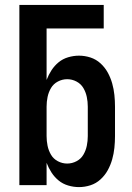

<svg xmlns="http://www.w3.org/2000/svg" viewBox="-20 -755 540 783"><path d="M302 8Q280 8 258 1.5Q236 -5 219 -19Q202 -33 190 -51.5Q178 -70 170 -91V0H59V-735H403V-639H170V-429Q178 -450 190 -468.5Q202 -487 219 -501Q236 -515 258 -521.5Q280 -528 302 -528Q326 -528 349 -520.5Q372 -513 390 -496.5Q408 -480 419.5 -459Q431 -438 437.5 -415Q444 -392 446.5 -368Q449 -344 449 -320V-200Q449 -176 446.5 -152Q444 -128 437.5 -105Q431 -82 419.5 -61Q408 -40 390 -23.5Q372 -7 349 0.5Q326 8 302 8ZM254 -88Q274 -88 292 -97.5Q310 -107 320 -124Q330 -141 334 -160.5Q338 -180 338 -200V-320Q338 -340 334 -359.5Q330 -379 320 -396Q310 -413 292 -422.5Q274 -432 254 -432Q234 -432 216 -422.5Q198 -413 188 -396Q178 -379 174 -359.5Q170 -340 170 -320V-200Q170 -180 174 -160.5Q178 -141 188 -124Q198 -107 216 -97.5Q234 -88 254 -88Z"/></svg>

Font: Iosevka
Style: Bold
Weight: 700
Monospace: yes
Designer: Belleve Invis
Foundry: Belleve Invis
Version: Version 32.5.0; ttfautohint (v1.8.4)